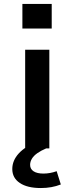

<svg xmlns="http://www.w3.org/2000/svg" viewBox="-20 -749 377 969"><path d="M107 0V-498H229V0ZM93 -605V-729H241V-605ZM186 200Q118 200 80 174.5Q42 149 42 104Q42 61 75 25Q108 -11 173 -36L213 0Q187 11 168.5 24Q150 37 141 52Q132 67 132 83Q132 104 149.5 115.5Q167 127 199 127Q216 127 232.5 124Q249 121 266 115L287 182Q264 191 239 195.5Q214 200 186 200Z"/></svg>

Font: Nunito Sans 7pt Expanded SemiBold
Style: Regular
Weight: 600
Width: 7
Designer: Vernon Adams
Foundry: Vernon Adams
Version: Version 3.101;gftools[0.9.27]